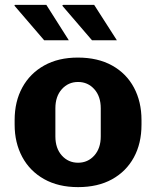

<svg xmlns="http://www.w3.org/2000/svg" viewBox="-20 -757 640 787"><path d="M300 10Q219 10 160.5 -23Q102 -56 71 -114Q40 -172 40 -246V-265Q40 -341 71.5 -398.5Q103 -456 161 -488.5Q219 -521 299 -521Q381 -521 439.5 -488.5Q498 -456 529 -398Q560 -340 560 -265V-246Q560 -169 528.5 -111.5Q497 -54 439 -22Q381 10 300 10ZM300 -90Q340 -90 366.5 -119.5Q393 -149 393 -198V-313Q393 -362 366.5 -391.5Q340 -421 300 -421Q260 -421 233.5 -391.5Q207 -362 207 -313V-198Q207 -149 233.5 -119.5Q260 -90 300 -90ZM357 -592 235 -734 239 -737H366L459 -592ZM161 -592 39 -734 41 -737H170L262 -592Z"/></svg>

Font: Chivo Mono
Style: Bold
Weight: 700
Monospace: yes
Designer: Hector Gatti
Foundry: Omnibus-Type
Version: Version 1.008; ttfautohint (v1.8.4.7-5d5b)